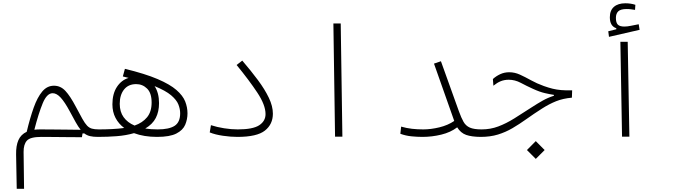

<svg xmlns="http://www.w3.org/2000/svg" viewBox="-20 -837 4142 1176"><path d="M82.5 319.3 78.6 108.9Q77.6 55.7 92.8 21.2Q107.9 -13.2 143.6 -29.8Q163.6 -113.8 186.3 -177.5Q209 -241.2 238.8 -276.6Q268.6 -312 310.5 -312Q351.1 -312 380.6 -280.3Q410.2 -248.5 444.3 -183.6Q468.8 -137.2 484.4 -109.4Q500 -81.5 513.2 -67.6Q526.4 -53.7 543 -49.1Q559.6 -44.4 585.9 -44.4Q612.8 -44.4 612.8 -20Q612.8 -7.8 605.2 -3.2Q597.7 1.5 580.1 1.5Q551.3 1.5 531.5 -3.2Q511.7 -7.8 496.1 -20L485.4 -19.5L481.9 3.4Q447.3 3.4 399.7 2.9Q352.1 2.4 306.9 2Q261.7 1.5 233.4 1.5Q165 1.5 144.5 24.7Q124 47.9 124.5 93.8L127.4 319.3ZM474.1 -42Q459.5 -60.1 443.8 -88.1Q428.2 -116.2 406.7 -156.2Q377 -211.4 352.1 -238.8Q327.1 -266.1 302.7 -266.1Q267.1 -266.1 241.7 -204.6Q216.3 -143.1 190.4 -42.5Q207.5 -44.4 227.5 -44.4Q258.3 -44.4 302.7 -43.9Q347.2 -43.5 393.1 -43Q439 -42.5 474.1 -42Z M580.1 1.5Q565.9 1.5 561.3 -4.4Q556.6 -10.3 556.6 -22Q556.6 -36.1 563.2 -40.3Q569.8 -44.4 585.9 -44.4Q625 -44.4 665.5 -46.4Q706.1 -48.3 740.7 -53.2Q706.5 -78.6 687.5 -115Q668.5 -151.4 668.5 -197.8Q668.5 -262.2 695.8 -304.2Q723.1 -346.2 767.6 -359.9Q750.5 -364.3 732.4 -368.7L745.1 -415.5Q869.1 -385.3 945.1 -352.8Q1021 -320.3 1060.5 -285.9Q1100.1 -251.5 1114.3 -215.6Q1128.4 -179.7 1128.4 -142.6Q1128.4 -106.4 1114.5 -73.2Q1100.6 -40 1060.5 -19.3Q1020.5 1.5 941.9 1.5Q861.8 1.5 800.8 -21.5Q752 -7.3 695.6 -2.9Q639.2 1.5 580.1 1.5ZM804.2 -67.9Q853 -85 880.9 -118.9Q908.7 -152.8 908.7 -209Q908.7 -267.1 880.9 -294.4Q853 -321.8 814 -321.8Q766.1 -321.8 739.7 -288.6Q713.4 -255.4 713.4 -201.2Q713.4 -152.3 737.1 -119.4Q760.7 -86.4 804.2 -67.9ZM869.6 -49.8Q904.3 -44.4 945.8 -44.4Q1015.6 -44.4 1049.6 -66.4Q1083.5 -88.4 1083.5 -143.1Q1083.5 -169.4 1072.5 -197.3Q1061.5 -225.1 1028.1 -253.4Q994.6 -281.7 926.8 -309.6Q954.1 -268.1 954.1 -205.1Q954.1 -153.3 934.3 -114.7Q914.6 -76.2 869.6 -49.8Z M1434.1 1.5Q1392.6 1.5 1345.5 -5.4Q1298.3 -12.2 1264.6 -25.9L1272 -70.3Q1309.6 -58.1 1353 -51.3Q1396.5 -44.4 1436.5 -44.4Q1528.8 -44.4 1567.6 -69.8Q1606.4 -95.2 1606.4 -138.2Q1606.4 -193.8 1555.9 -270Q1505.4 -346.2 1429.2 -439L1463.9 -465.8Q1517.1 -403.8 1559.6 -346.7Q1602.1 -289.6 1626.7 -238Q1651.4 -186.5 1651.4 -140.6Q1651.4 -75.7 1602.5 -37.1Q1553.7 1.5 1434.1 1.5Z M2032.2 0 2022 -693.4H2066.9L2077.1 0Z M2567.4 1.5Q2535.6 1.5 2500.5 -2Q2465.3 -5.4 2432.1 -17.6L2437 -61.5Q2470.7 -51.8 2503.7 -48.1Q2536.6 -44.4 2572.3 -44.4Q2619.1 -44.4 2671.4 -57.1Q2723.6 -69.8 2762.2 -96.2L2638.2 -447.3L2680.7 -461.9L2790.5 -156.2Q2805.2 -115.2 2819.1 -90.8Q2833 -66.4 2857.9 -55.4Q2882.8 -44.4 2929.7 -44.4Q2948.2 -44.4 2953.9 -38.6Q2959.5 -32.7 2959.5 -21.5Q2959.5 -6.8 2950.4 -2.7Q2941.4 1.5 2923.8 1.5Q2868.7 1 2835.2 -10.7Q2801.8 -22.5 2780.3 -57.1Q2740.2 -26.4 2683.1 -12.5Q2626 1.5 2567.4 1.5Z M2923.8 1.5Q2912.1 1.5 2903.8 -3.9Q2895.5 -9.3 2895.5 -21Q2895.5 -44.4 2929.7 -44.4Q2983.9 -44.4 3032 -62.5Q3080.1 -80.6 3129.9 -111.6Q3179.7 -142.6 3237.3 -180.2Q3271 -202.1 3303.5 -220.5Q3335.9 -238.8 3372.6 -250.5V-255.9Q3349.6 -259.3 3317.6 -266.6Q3285.6 -273.9 3244.1 -293Q3205.6 -310.5 3169.7 -329.6Q3133.8 -348.6 3096.2 -348.6Q3069.3 -348.6 3047.1 -339.6Q3024.9 -330.6 3002 -312L2999 -353Q3018.1 -370.6 3043.7 -382.6Q3069.3 -394.5 3099.1 -394.5Q3132.3 -394.5 3164.6 -379.9Q3196.8 -365.2 3232.2 -345.5Q3267.6 -325.7 3311 -310.1Q3339.8 -299.8 3364.7 -293.7Q3389.6 -287.6 3417.7 -285.2Q3445.8 -282.7 3484.4 -283.7L3482.9 -238.8Q3428.2 -233.9 3386.2 -217Q3344.2 -200.2 3301.3 -172.9Q3248.5 -139.2 3204.8 -107.9Q3161.1 -76.7 3118.9 -52Q3076.7 -27.3 3029.8 -12.9Q2982.9 1.5 2923.8 1.5ZM3261.7 136.2 3207.5 82 3261.7 27.3 3315.9 82Z M3790 0 3779.8 -581.1H3824.7L3835 0ZM3710 -611.3 3705.6 -645.5 3754.9 -657.7V-664.1Q3715.3 -677.2 3715.3 -731Q3715.3 -773.4 3740.5 -795.2Q3765.6 -816.9 3810.5 -816.9Q3843.3 -816.9 3871.6 -807.6L3869.6 -776.4Q3856.9 -778.3 3845.2 -780Q3833.5 -781.7 3817.9 -781.7Q3781.7 -781.7 3767.1 -767.8Q3752.4 -753.9 3752.4 -727.5Q3752.4 -697.8 3764.4 -686Q3776.4 -674.3 3804.7 -674.3Q3821.8 -674.3 3845.2 -679.2Q3868.7 -684.1 3892.1 -688.5L3897.5 -654.3Z"/></svg>

Font: Cascadia Mono ExtraLight
Style: Regular
Weight: 200
Monospace: yes
Designer: Aaron Bell
Foundry: Saja Typeworks
Version: Version 2404.023; ttfautohint (v1.8.4)